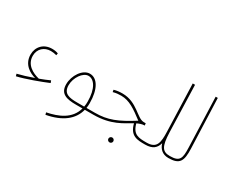

<svg xmlns="http://www.w3.org/2000/svg" viewBox="-139 -1141 2130 1798"><g transform="rotate(30 925.5 -242.0)"><path d="M40 56C128 36 276 -19 354 -52L345 -76C311 -60 274 -46 237 -32C164 -50 81 -94 81 -190C81 -266 137 -313 206 -313C226 -313 249 -310 269 -304L273 -326C251 -334 231 -337 207 -337C115 -337 57 -273 57 -190C57 -80 148 -34 204 -20C140 3 79 21 33 32Z M460 230C627 199 727 121 756 5H847C857 5 863 -1 863 -7C863 -14 859 -18 851 -18H761C764 -35 765 -53 765 -72C765 -220 711 -312 630 -312C551 -312 485 -209 485 -116C485 -11 561 5 662 5H731C696 134 574 183 454 207ZM662 -18C574 -18 509 -28 509 -119C509 -201 569 -288 628 -288C689 -288 741 -215 741 -75C741 -55 740 -36 736 -18Z M1109 154C1123 154 1135 142 1135 128C1135 113 1123 101 1109 101C1094 101 1082 113 1082 128C1082 142 1094 154 1109 154Z M847 5C1040 5 1137 -71 1218 -116C1248 5 1323 5 1406 5C1417 5 1423 -1 1423 -7C1423 -13 1420 -18 1410 -18C1323 -18 1265 -20 1237 -126C1264 -139 1289 -148 1316 -148L1313 -171H1292C1217 -171 1147 -304 986 -304C956 -304 924 -301 895 -292L899 -269C932 -278 957 -280 986 -280C1075 -280 1143 -231 1241 -157C1082 -57 991 -18 851 -18Z M1406 5C1490 5 1524 -30 1540 -86C1555 -36 1591 5 1658 5C1668 5 1674 -1 1674 -7C1674 -14 1670 -18 1661 -18C1581 -18 1554 -58 1549 -207L1533 -714H1508L1525 -205C1529 -87 1521 -18 1410 -18Z M1658 5C1780 5 1804 -44 1799 -177L1779 -714H1756L1775 -175C1779 -60 1769 -18 1662 -18Z"/></g></svg>

Font: Noto Sans Arabic SemCond Thin
Style: Regular
Weight: 100
Width: 4
Designer: Monotype Design Team, Nadine Chahine, Nizar Qandah and Khaled Hosny
Foundry: Monotype Imaging Inc.
Version: Version 2.012